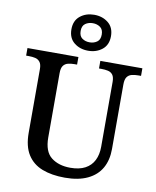

<svg xmlns="http://www.w3.org/2000/svg" viewBox="-104 -1058 934 1147"><g transform="rotate(10 363.5 -484.5)"><path d="M369 10Q289 10 231 -12.5Q173 -35 141.5 -85Q110 -135 110 -217V-603Q110 -632 99 -646Q88 -660 70.5 -664Q53 -668 31 -668H15V-714H324V-668H308Q287 -668 269 -663.5Q251 -659 240.5 -644.5Q230 -630 230 -599V-210Q230 -124 275 -89Q320 -54 391 -54Q445 -54 480.5 -73Q516 -92 533.5 -127Q551 -162 551 -209V-603Q551 -632 540.5 -646Q530 -660 512 -664Q494 -668 473 -668H457V-714H712V-668H696Q674 -668 656 -663.5Q638 -659 627.5 -644.5Q617 -630 617 -599V-207Q617 -140 589.5 -91.5Q562 -43 506.5 -16.5Q451 10 369 10ZM374 -761Q324 -761 289 -789Q254 -817 254 -870Q254 -923 289 -951Q324 -979 374 -979Q424 -979 459 -951Q494 -923 494 -870Q494 -817 459 -789Q424 -761 374 -761ZM374 -812Q400 -812 419 -825.5Q438 -839 438 -870Q438 -901 419 -914.5Q400 -928 374 -928Q348 -928 329 -914.5Q310 -901 310 -870Q310 -839 329 -825.5Q348 -812 374 -812Z"/></g></svg>

Font: Noto Rashi Hebrew Medium
Style: Regular
Weight: 500
Version: Version 1.006